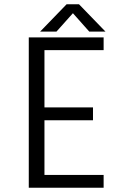

<svg xmlns="http://www.w3.org/2000/svg" viewBox="-20 -874 610 894"><path d="M471 -727H395.5L319.5 -812.5L243 -727H167L290 -854H348ZM462.5 -640.5H187V-374H413V-314H187V-59.5H462.5V0H114V-700H462.5Z"/></svg>

Font: League Mono Narrow Light
Style: Regular
Weight: 300
Width: 3
Designer: Tyler Finck
Foundry: The League of Moveable Type / Tyler Finck
Version: Version 2.210